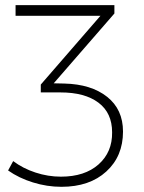

<svg xmlns="http://www.w3.org/2000/svg" viewBox="-20 -719 555 740"><path d="M187 -397.9 228 -397Q331.5 -394.5 392.8 -345.9Q454.1 -297.4 454.1 -211.9Q454.1 -116.7 389.6 -57.9Q325.2 1 216.8 1Q161.1 1 106.9 -15.9Q52.7 -32.7 11.2 -62L30.8 -98.1Q68.4 -69.8 116.7 -54Q165 -38.1 214.8 -38.1Q306.6 -38.1 359.9 -85.4Q413.1 -132.8 412.1 -209Q412.1 -283.7 359.6 -323.2Q307.1 -362.8 212.9 -362.8H137.2V-393.1L367.2 -658.2H40V-699.2H420.9V-667Z"/></svg>

Font: Montserrat Ultra Light
Style: Regular
Weight: 200
Designer: Julieta Ulanovsky
Foundry: Julieta Ulanovsky
Version: Version 3.001;PS 003.001;hotconv 1.0.70;makeotf.lib2.5.58329